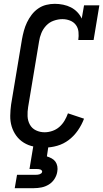

<svg xmlns="http://www.w3.org/2000/svg" viewBox="-20 -763 540 1003"><path d="M213 8Q184 8 156 2.5Q128 -3 104.5 -17.5Q81 -32 65 -54Q49 -76 41 -102.5Q33 -129 33.5 -158.5Q34 -188 38 -217L95 -559Q99 -581 105 -603Q111 -625 121 -646Q131 -667 145.5 -686Q160 -705 179.5 -718.5Q199 -732 221.5 -737.5Q244 -743 266 -743Q288 -743 310 -738.5Q332 -734 350.5 -724.5Q369 -715 383.5 -700Q398 -685 407 -666L419 -735H499L469 -554H389Q392 -575 390 -596Q388 -617 376.5 -632.5Q365 -648 346 -655.5Q327 -663 306 -663Q284 -663 261 -655Q238 -647 221.5 -629.5Q205 -612 196 -590Q187 -568 184 -546L127 -204Q123 -180 124 -156Q125 -132 136 -112Q147 -92 168 -82Q189 -72 213 -72Q233 -72 253.5 -79Q274 -86 290 -100Q306 -114 317 -132.5Q328 -151 335 -171L419 -143Q407 -111 387 -82Q367 -53 339.5 -32Q312 -11 279 -1.5Q246 8 213 8ZM57 220 69 150H169Q173 150 177.5 149.5Q182 149 186.5 147.5Q191 146 195 143Q199 140 200 135Q201 131 198 127.5Q195 124 191 122.5Q187 121 182.5 120.5Q178 120 174 120H134L154 0H233L225 54Q238 58 250 64.5Q262 71 269.5 81.5Q277 92 279.5 106Q282 120 279 135Q276 154 264.5 172Q253 190 235 201Q217 212 197 216Q177 220 157 220Z"/></svg>

Font: Iosevka Slab Medium
Style: Italic
Weight: 500
Italic angle: -9°
Monospace: yes
Designer: Belleve Invis
Foundry: Belleve Invis
Version: Version 11.1.0; ttfautohint (v1.8.3)